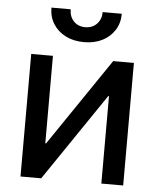

<svg xmlns="http://www.w3.org/2000/svg" viewBox="-53 -780 681 826"><g transform="rotate(5 288.0 -367.5)"><path d="M509.8 0H415.5V-377.4H412.1L155.8 0H66.4V-529.3H160.2V-151.4H163.6L420.4 -529.3H509.8ZM287.6 -599.6Q243.2 -599.6 208.7 -616.9Q174.3 -634.3 155 -664.8Q135.7 -695.3 135.7 -735.4H218.8Q218.8 -704.1 237.8 -684.1Q256.8 -664.1 287.6 -664.1Q318.4 -664.1 337.6 -684.1Q356.9 -704.1 356.9 -735.4H439.5Q439.5 -695.3 420.2 -664.8Q400.9 -634.3 366.9 -616.9Q333 -599.6 287.6 -599.6Z"/></g></svg>

Font: Inter Cardless Tabular
Style: Regular
Weight: 400
Designer: Rasmus Andersson
Foundry: rsms
Version: Version 4.000;git-4fc901f